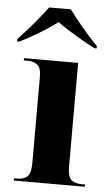

<svg xmlns="http://www.w3.org/2000/svg" viewBox="-79 -802 476 838"><g transform="rotate(5 158.5 -383.0)"><path d="M14 0H325V-10H309Q280 -10 264.5 -24Q249 -38 249 -80V-536H12V-526H32Q55 -526 71.5 -513Q88 -500 88 -462V-82Q88 -39 73 -24.5Q58 -10 30 -10H14ZM-25 -606H-15Q19 -623 65.5 -650.5Q112 -678 149 -706Q187 -678 234 -650.5Q281 -623 314 -606H324V-616Q295 -645 258.5 -688.5Q222 -732 197 -766H102Q77 -732 40 -688.5Q3 -645 -25 -616Z"/></g></svg>

Font: Noto Serif Display SemiCondensed Extra
Style: Regular
Weight: 800
Width: 4
Designer: Monotype Design Team
Foundry: Monotype Imaging Inc.
Version: Version 1.900